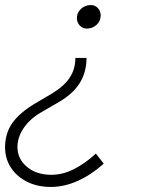

<svg xmlns="http://www.w3.org/2000/svg" viewBox="-48 -520 562 759"><path d="M311 -500Q328 -500 339 -488Q350 -476 350 -459Q350 -437 334 -422Q318 -407 295 -407Q279 -407 267.5 -419Q256 -431 256 -448Q256 -463 263.5 -474.5Q271 -486 283.5 -493Q296 -500 311 -500ZM294 -291Q294 -233 265.5 -189Q237 -145 175 -111L113 -75Q69 -49 45 -13Q21 23 21 61Q21 108 58.5 139.5Q96 171 155 171Q200 171 244.5 148.5Q289 126 331 87L362 127Q313 171 259.5 195Q206 219 153 219Q100 219 59 198.5Q18 178 -5 142.5Q-28 107 -28 62Q-28 8 0 -32.5Q28 -73 89 -110L157 -150Q205 -179 227.5 -213Q250 -247 250 -291Z"/></svg>

Font: Red Hat Text
Style: Italic
Weight: 300
Italic angle: -12°
Designer: Pentagram, MCKL
Foundry: Pentagram, MCKL
Version: Version 1.023